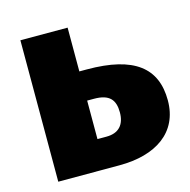

<svg xmlns="http://www.w3.org/2000/svg" viewBox="-85 -616 693 699"><g transform="rotate(-15 262.0 -266.5)"><path d="M257 -368H229V-533H51V0H282C419 0 513 -62 513 -183C513 -305 436 -368 257 -368ZM263 -113H229V-258H255C313 -258 333 -233 333 -186C333 -139 309 -113 263 -113Z"/></g></svg>

Font: Fira Sans ExtraBold
Style: Regular
Weight: 800
Designer: bBox Type GmbH & Carrois Corporate GbR & Edenspiekermann AG
Foundry: bBox Type GmbH & Carrois Corporate GbR & Edenspiekermann AG
Version: Version 4.300;PS 004.300;hotconv 1.0.88;makeotf.lib2.5.64775